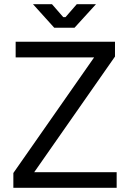

<svg xmlns="http://www.w3.org/2000/svg" viewBox="-20 -900 619 920"><path d="M348 -880 294 -818H283L229 -880H138L240 -767H337L440 -880ZM55 -700V-625H431L44 -71V0H539V-75H144L531 -629V-700Z"/></svg>

Font: Space Text
Style: Regular
Weight: 400
Designer: Florian Karsten (Space Text), Colophon Foundry (Space Mono)
Foundry: Florian Karsten
Version: Version 1.003;PS 001.003;hotconv 1.0.88;makeotf.lib2.5.64775